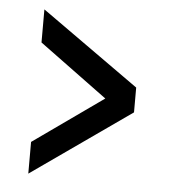

<svg xmlns="http://www.w3.org/2000/svg" viewBox="-42 -533 506 555"><g transform="rotate(5 211.5 -255.5)"><path d="M60 -17V-109L307 -284L306 -221L65 -398V-494L349 -292V-220Z"/></g></svg>

Font: Narnoor Medium
Style: Regular
Weight: 500
Designer: S. Sridhar Murthy
Foundry: SIL International
Version: Version 3.000